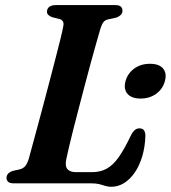

<svg xmlns="http://www.w3.org/2000/svg" viewBox="-20 -720 671 754"><path d="M338.5 0H35Q18 0 11.5 -6.5Q5 -13 5.5 -22.5Q6 -32 12.8 -38.8Q19.5 -45.5 31 -49L58 -55Q72 -59 79.5 -68.2Q87 -77.5 93 -96.5Q98 -115 107 -148Q116 -181 127.5 -223.5Q139 -266 151.5 -313Q164 -360 176.2 -406.8Q188.5 -453.5 199.2 -495.2Q210 -537 217.8 -568.5Q225.5 -600 228.5 -617Q231 -628.5 227.2 -635.5Q223.5 -642.5 214.5 -645L185 -652.5Q175.5 -656 170 -661Q164.5 -666 164.5 -674.5Q164.5 -686 173.5 -693Q182.5 -700 198.5 -700H432Q448.5 -700 454.8 -693.8Q461 -687.5 461 -678Q461 -668 454 -661.2Q447 -654.5 437 -651L405 -644Q393.5 -641.5 387 -634Q380.5 -626.5 375 -609.5Q368 -586 358 -550.5Q348 -515 336.2 -472.2Q324.5 -429.5 312.5 -383.5Q300.5 -337.5 288.8 -292.8Q277 -248 267.2 -209Q257.5 -170 250.5 -140.5Q243.5 -111 240.5 -96Q234.5 -67.5 244.8 -55.8Q255 -44 278 -44H342Q374 -44 398.8 -57.5Q423.5 -71 445.8 -102.2Q468 -133.5 493 -186Q501 -202.5 509.2 -209.2Q517.5 -216 527.5 -216Q540.5 -216 545.8 -207.8Q551 -199.5 551 -186Q549.5 -142.5 538.5 -105.8Q527.5 -69 509.2 -42.5Q491 -16 467.5 -1.2Q444 13.5 416.5 13.5Q404 13.5 393.5 10Q383 6.5 370.2 3.2Q357.5 0 338.5 0ZM532 -333Q496.5 -333 480.5 -351.8Q464.5 -370.5 473 -401.5Q481.5 -432 507.2 -450.8Q533 -469.5 569 -469.5Q605 -469.5 620.5 -450.8Q636 -432 627.5 -401.5Q619.5 -371 593.8 -352Q568 -333 532 -333Z"/></svg>

Font: Fraunces SemiBold
Style: Italic
Weight: 600
Italic angle: -16°
Version: Version 1.000;[b76b70a41]